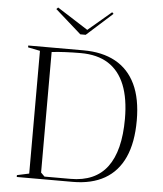

<svg xmlns="http://www.w3.org/2000/svg" viewBox="-61 -978 873 1030"><g transform="rotate(5 376.0 -462.5)"><path d="M365 -708Q467 -708 538 -669Q609 -630 646 -552.5Q683 -475 683 -358Q683 -239 647 -159.5Q611 -80 541 -40Q471 0 369 0H68V-10L133 -24V-685L68 -698V-708ZM352 -692Q312 -692 269 -690Q226 -688 196 -684V-35L216 -15H356Q489 -15 554 -102Q619 -189 619 -361Q619 -470 589.5 -543.5Q560 -617 501 -654.5Q442 -692 352 -692ZM501 -925 509 -917 370 -792H341L201 -916L210 -925L376 -819Z"/></g></svg>

Font: Kalnia Light
Style: Regular
Weight: 300
Designer: Frida Medrano
Foundry: Frida Medrano
Version: Version 1.105